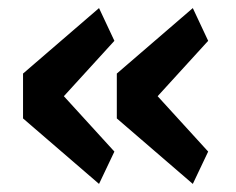

<svg xmlns="http://www.w3.org/2000/svg" viewBox="-20 -513 585 475"><path d="M225 -58 37 -220V-331L225 -493L263 -412L138 -275L263 -138ZM457 -58 269 -220V-331L457 -493L495 -412L370 -275L495 -138Z"/></svg>

Font: Plexus Sans SemiBold
Style: Regular
Weight: 600
Version: Version 2.001;PS 002.001;hotconv 1.0.70;makeotf.lib2.5.58329